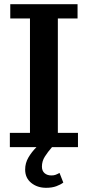

<svg xmlns="http://www.w3.org/2000/svg" viewBox="-20 -702 418 916"><path d="M27 0V-68H123V-614H29V-682H350V-614H256V-68H352V0H228Q208 23 194 45Q180 67 180 93Q180 113 192.5 124Q205 135 225 135Q237 135 245 132Q253 129 264 123L282 169Q269 179 248.5 186.5Q228 194 200 194Q158 194 129 170.5Q100 147 100 107Q100 76 115.5 49.5Q131 23 154 0Z"/></svg>

Font: Montagu Slab 16pt Medium
Style: Regular
Weight: 500
Designer: Florian Karsten
Foundry: Florian Karsten
Version: Version 1.000; ttfautohint (v1.8.3)